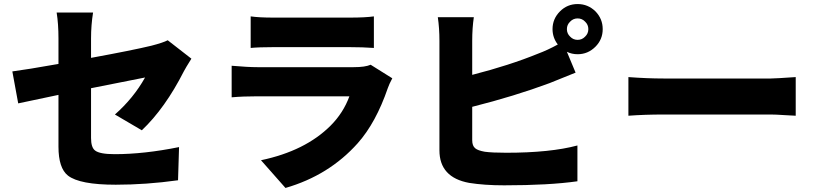

<svg xmlns="http://www.w3.org/2000/svg" viewBox="-20 -861 4040 949"><path d="M548 -295Q640 -376 697 -478L430 -425V-179Q430 -132 450 -117Q473 -99 547 -99Q692 -99 865 -134L860 30Q702 52 552 52Q374 52 316 7Q269 -30 269 -136V-392Q115 -360 70 -350L41 -508Q111 -517 269 -545V-671Q269 -743 260 -799H440Q430 -737 430 -671V-575Q637 -613 728 -635Q786 -650 809 -662L926 -571Q896 -523 889 -509Q796 -326 681 -217Z M1919 -474Q1903 -444 1897 -426Q1838 -254 1748 -153Q1606 6 1391 68L1270 -69Q1489 -115 1614 -240Q1677 -303 1707 -385H1252Q1181 -385 1125 -380V-536Q1206 -529 1252 -529H1728Q1785 -529 1812 -541ZM1219 -780Q1261 -774 1331 -774H1710Q1785 -774 1828 -780V-624Q1772 -628 1708 -628H1331Q1259 -628 1219 -624Z M2872 -680Q2888 -695 2888 -717Q2888 -739 2872 -754Q2857 -770 2835 -770Q2813 -770 2798 -754Q2782 -739 2782 -717Q2782 -695 2798 -680Q2813 -664 2835 -664Q2857 -664 2872 -680ZM2314 -491Q2498 -538 2640 -596Q2686 -613 2737 -641Q2711 -675 2711 -717Q2711 -768 2748 -805Q2784 -841 2835 -841Q2886 -841 2923 -805Q2959 -768 2959 -717Q2959 -666 2923 -630Q2886 -593 2835 -593Q2806 -593 2782 -605L2825 -502Q2717 -458 2696 -450Q2524 -386 2314 -333V-168Q2314 -140 2329 -128Q2342 -117 2376 -111Q2412 -106 2482 -106Q2700 -106 2834 -142V35Q2693 55 2472 55Q2374 55 2299 43Q2152 16 2152 -118V-659Q2152 -722 2144 -776H2322Q2314 -722 2314 -659Z M3086 -480Q3179 -473 3259 -473H3790Q3812 -473 3913 -480V-289L3857 -292Q3814 -295 3790 -295H3259Q3168 -295 3086 -289Z"/></svg>

Font: KaiGen Gothic KR Heavy
Style: Heavy
Weight: 900
Designer: Ryoko NISHIZUKA  (kana & ideographs); Paul D. Hunt (Latin, Greek & Cyrillic); Wenlong ZHANG  (bopomofo); Sandoll Communi
Foundry: Adobe Systems Incorporated
Version: Version 1.002 March 28, 2018